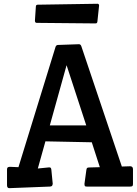

<svg xmlns="http://www.w3.org/2000/svg" viewBox="-20 -982 713 1001"><path d="M27.3 -1Q16.6 -2 16.6 -16.6V-98.1Q16.6 -106 19.8 -108.9Q22.9 -111.8 31.2 -112.3L76.2 -110.4L269.5 -737.3Q272.5 -746.6 281.2 -747.6L392.1 -751.5Q400.9 -751 404.3 -740.2L615.2 -113.8L659.7 -115.2Q673.3 -114.3 673.3 -99.6V-22.5Q673.3 -14.2 669.9 -11.7Q666.5 -9.3 658.2 -9.3H432.1Q423.3 -9.3 421.9 -13.2Q420.4 -17.1 420.4 -23.9L430.2 -95.2Q431.2 -103.5 434.1 -106.2Q437 -108.9 444.8 -108.9L500.5 -110.4L458.5 -240.2L216.8 -245.1L177.2 -103.5L236.3 -109.4Q242.2 -109.4 244.4 -106.9Q246.6 -104.5 247.6 -98.1L254.9 -23.9Q253.9 -15.6 250.7 -12.7Q247.6 -9.8 240.2 -9.3ZM239.7 -328.1H429.7L327.1 -642.1ZM488.8 -962.4Q496.6 -961.4 496.6 -953.1L487.8 -869.6Q486.8 -863.8 484.6 -861.8Q482.4 -859.9 476.1 -859.9L171.4 -862.8Q162.1 -862.8 162.1 -874.5L167 -948.2Q167.5 -957.5 176.8 -957.5Z"/></svg>

Font: Wellfleet
Style: Regular
Weight: 400
Designer: Riccardo De Franceschi
Foundry: Riccardo De Franceschi
Version: Version 1.002